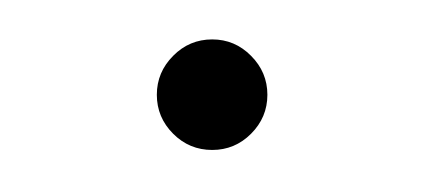

<svg xmlns="http://www.w3.org/2000/svg" viewBox="-20 -292 209 95"><path d="M65.7 -225.8Q57.6 -233.9 57.6 -245.1Q57.6 -256.3 65.7 -264.4Q73.7 -272.5 85 -272.5Q96.2 -272.5 104.2 -264.4Q112.3 -256.3 112.3 -245.1Q112.3 -233.9 104.2 -225.8Q96.2 -217.8 85 -217.8Q73.7 -217.8 65.7 -225.8Z"/></svg>

Font: Spartan MB ExtLt
Style: Regular
Weight: 200
Designer: Matt Bailey, Mirko Velimirovic
Foundry: Matt Bailey
Version: Version 1.005